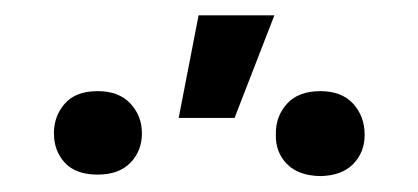

<svg xmlns="http://www.w3.org/2000/svg" viewBox="-20 -838 533 245"><path d="M208 -687.5 233.4 -818.4H330.1L279.3 -687.5ZM48.8 -668Q48.8 -689.9 62.7 -705.8Q76.7 -721.7 104.5 -721.7Q131.8 -721.7 146.5 -705.8Q161.1 -689.9 161.1 -668Q161.1 -645.5 146.5 -630.4Q131.8 -615.2 104.5 -615.2Q76.7 -615.2 62.7 -630.4Q48.8 -645.5 48.8 -668ZM332 -666Q331.5 -689.5 346.2 -705.6Q360.8 -721.7 388.7 -721.7Q416 -721.7 430.7 -705.6Q445.3 -689.5 445.3 -666Q445.3 -643.6 430.7 -628.7Q416 -613.8 388.7 -613.3Q360.8 -613.8 346.2 -628.7Q331.5 -643.6 332 -666Z"/></svg>

Font: Inter Tight
Style: Regular
Weight: 400
Designer: Rasmus Andersson
Foundry: rsms
Version: Version 3.002